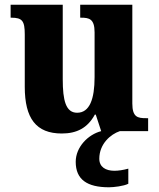

<svg xmlns="http://www.w3.org/2000/svg" viewBox="-20 -556 672 814"><path d="M242 10C305 10 351 -13 382 -70H386L409 0C354 14 301 67 301 130C301 205 349 238 442 238C462 238 505 233 524 223V159C502 165 482 168 465 168C428 168 401 152 401 117C401 54 449 13 488 0H608V-55H599C564 -55 541 -59 541 -117V-536H320V-481H324C358 -481 381 -476 381 -419V-229C381 -136 360 -78 307 -78C259 -78 246 -130 246 -220V-536H25V-481H28C74 -481 85 -468 85 -410V-188C85 -54 133 10 242 10Z"/></svg>

Font: Noto Serif Armenian SemiCondensed
Style: Bold
Weight: 700
Width: 4
Designer: Monotype Design Team
Foundry: Monotype Imaging Inc.
Version: Version 2.008